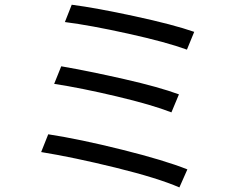

<svg xmlns="http://www.w3.org/2000/svg" viewBox="-20 -777 1040 822"><path d="M257.8 -682.6 287.1 -756.8Q391.6 -743.2 556.6 -707.5Q721.7 -671.9 811.5 -640.6L780.3 -564.5Q692.4 -596.7 529.3 -632.8Q366.2 -668.9 257.8 -682.6ZM211.9 -418 242.2 -493.2Q365.2 -471.7 513.2 -438Q661.1 -404.3 746.1 -373L713.9 -295.9Q631.8 -328.1 479.5 -364.3Q327.1 -400.4 211.9 -418ZM156.2 -126 186.5 -202.1Q320.3 -181.6 502.4 -136.2Q684.6 -90.8 782.2 -51.8L748 25.4Q656.2 -14.6 475.6 -59.1Q294.9 -103.5 156.2 -126Z"/></svg>

Font: Gen Shin Gothic Regular
Style: Regular
Weight: 400
Designer: [Source Han Sans]
Ryoko NISHIZUKA  (kana & ideographs); Paul D. Hunt (Latin, Greek & Cyrillic); Wenlong ZHANG  (bopomofo
Version: Version 1.002.20150607